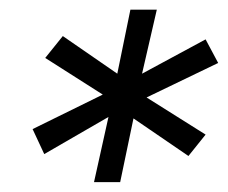

<svg xmlns="http://www.w3.org/2000/svg" viewBox="-20 -762 468 394"><path d="M226.6 -388.2H172.9L202.6 -522L70.8 -445.8L46.9 -497.1L190.9 -567.9L72.8 -643.1L108.9 -688L220.7 -610.8L247.6 -742.2H301.8L271.5 -610.8L401.9 -681.2L427.7 -632.8L280.8 -562L401.9 -485.8L366.7 -441.9L253.9 -519Z"/></svg>

Font: Cadman
Style: Italic
Weight: 400
Italic angle: -12°
Designer: Paul James MIller
Foundry: High-Logic / Made with FontCreator
Version: Version 2.114;March 28, 2021;FontCreator 13.0.0.2683 64-bit